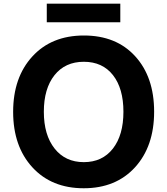

<svg xmlns="http://www.w3.org/2000/svg" viewBox="-20 -962 887 1020"><path d="M151.9 -73.2Q49.8 -184.6 49.8 -367.7Q49.8 -550.8 151.9 -662.1Q253.9 -773.4 425.8 -773.4Q597.7 -773.4 698.2 -663.1Q798.8 -552.7 798.8 -368.7Q798.8 -184.6 697.3 -73.2Q595.7 38.1 424.8 38.1Q253.9 38.1 151.9 -73.2ZM269.5 -562.5Q212.9 -491.2 212.9 -368.2Q212.9 -245.1 270 -172.9Q327.1 -100.6 425.3 -100.6Q523.4 -100.6 579.6 -172.4Q635.7 -244.1 635.7 -368.2Q635.7 -492.2 580.1 -563Q524.4 -633.8 425.3 -633.8Q326.2 -633.8 269.5 -562.5ZM228.5 -843.8V-942.4H619.1V-843.8Z"/></svg>

Font: GenEi M Gothic v2 Bold
Style: Regular
Weight: 700
Version: Version 2.0